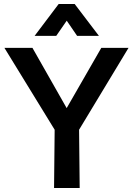

<svg xmlns="http://www.w3.org/2000/svg" viewBox="-20 -939 664 959"><path d="M250 0 253 -291 2 -700H142L313 -399L486 -700H622L375 -291L378 0ZM153 -760 273 -919H353L474 -760H365L281 -883H346L261 -760Z"/></svg>

Font: Inclusive Sans SemiBold
Style: Regular
Weight: 600
Designer: Olivia King
Foundry: Olivia King
Version: Version 2.004